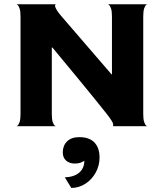

<svg xmlns="http://www.w3.org/2000/svg" viewBox="-20 -621 806 945"><path d="M706 0H534Q539 0 536.5 -12Q534 -24 504 -62Q464 -113 367.5 -230.5Q271 -348 238 -387H235V-60Q235 -34 239.5 -20.5Q244 -7 250 -2.5Q256 2 256 0H60Q60 2 66 -2.5Q72 -7 76.5 -20.5Q81 -34 81 -60V-540Q81 -566 76.5 -579Q72 -592 66 -597Q60 -602 60 -600H256Q255 -600 253 -598.5Q251 -597 251 -593Q251 -577 285 -538L529 -255H531V-540Q531 -566 526.5 -579Q522 -592 516 -597Q510 -602 510 -600H706Q706 -602 700 -597.5Q694 -593 689.5 -579.5Q685 -566 685 -539V-60Q685 -34 689.5 -20.5Q694 -7 700 -2.5Q706 2 706 0ZM331 304Q368 304 400 283.5Q432 263 451 228.5Q470 194 470 154Q470 107 445 80.5Q420 54 370 54Q331 54 310 75Q289 96 289 129Q289 155 305.5 169.5Q322 184 349 184Q376 184 395 170Q395 207 370 228.5Q345 250 299 252Z"/></svg>

Font: Red Rose Bold
Style: Regular
Weight: 700
Designer: jaikishan Patel
Version: Version 1.000